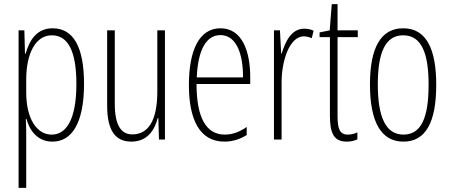

<svg xmlns="http://www.w3.org/2000/svg" viewBox="-20 -676 2179 930"><path d="M235 -539C158 -539 123 -482 104 -416H101L98 -529H70V234H107V-29C107 -59 106 -85 105 -100H108C123 -46 160 10 234 10C327 10 387 -78 387 -270C387 -451 334 -539 235 -539ZM231 -505C313 -505 350 -421 350 -270C350 -89 297 -24 230 -24C157 -24 107 -103 107 -228V-291C107 -416 152 -505 231 -505Z M779 -529H742V-233C742 -90 697 -25 621 -25C566 -25 536 -70 536 -174V-529H499V-165C499 -49 535 10 616 10C695 10 729 -47 744 -104H747L750 0H779Z M1048 -539C945 -539 895 -433 895 -264C895 -97 947 10 1067 10C1109 10 1145 -3 1175 -22V-61C1139 -36 1105 -24 1069 -24C977 -24 932 -109 932 -269H1192V-303C1192 -425 1154 -539 1048 -539ZM1048 -506C1126 -506 1158 -412 1157 -301H933C939 -439 981 -506 1048 -506Z M1453 -537C1390 -537 1361 -471 1344 -416H1342L1336 -529H1307V0H1344V-278C1344 -381 1382 -500 1452 -500C1466 -500 1481 -495 1490 -491L1499 -527C1484 -535 1467 -537 1453 -537Z M1665 -24C1625 -24 1615 -53 1615 -115V-496H1713V-529H1615V-656H1587L1577 -529L1528 -519V-496H1578V-116C1578 -33 1596 10 1659 10C1680 10 1696 6 1711 -1V-35C1700 -29 1682 -24 1665 -24Z M2093 -265C2093 -437 2046 -539 1933 -539C1824 -539 1772 -444 1772 -267C1772 -84 1827 10 1934 10C2041 10 2093 -82 2093 -265ZM1810 -267C1810 -421 1846 -505 1933 -505C2023 -505 2056 -416 2056 -266C2056 -101 2018 -24 1934 -24C1849 -24 1810 -108 1810 -267Z"/></svg>

Font: Noto Sans Myanmar ExtraCondensed ExtraLight
Style: Regular
Weight: 200
Width: 2
Designer: Monotype Design Team
Foundry: Monotype Imaging Inc.
Version: Version 2.107